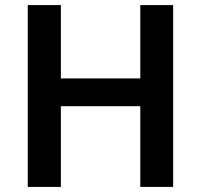

<svg xmlns="http://www.w3.org/2000/svg" viewBox="-20 -734 791 754"><path d="M89 0V-714H219V-426H531V-714H660V0H531V-317H219V0Z"/></svg>

Font: Noto Sans Symbols SemiBold
Style: Regular
Weight: 600
Version: Version 2.002